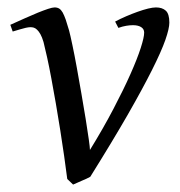

<svg xmlns="http://www.w3.org/2000/svg" viewBox="-20 -477 486 517"><path d="M436 -416Q436 -400.4 425.3 -369.6Q414.6 -338.9 389.6 -289.1Q364.7 -239.3 324 -168.2Q283.2 -97.2 223.1 -1Q218.8 1.5 212.9 4.2Q207 6.8 200.7 9.5Q194.3 12.2 188 15.1Q181.6 18.1 176.8 20L161.1 4.9Q157.7 -22.5 152.8 -56.4Q147.9 -90.3 142.3 -126.2Q136.7 -162.1 130.4 -198.2Q124 -234.4 118.2 -266.1Q112.3 -297.9 106.7 -323.2Q101.1 -348.6 97.2 -363.8Q93.3 -377 88.9 -384.8Q84.5 -392.6 79.8 -397Q75.2 -401.4 70.8 -402.6Q66.4 -403.8 62 -403.8Q57.1 -403.8 49.3 -402.1Q41.5 -400.4 33.7 -397.9Q24.9 -395.5 14.2 -392.1L7.8 -410.2Q28.3 -419.4 47.4 -428Q66.4 -436.5 82 -442.9Q97.7 -449.2 109.4 -453.1Q121.1 -457 127 -457Q134.3 -457 139.4 -453.9Q144.5 -450.7 148.7 -443.4Q152.8 -436 157 -424.1Q161.1 -412.1 166 -395Q169.4 -382.3 175 -355.5Q180.7 -328.6 186.8 -294.9Q192.9 -261.2 199.2 -224.9Q205.6 -188.5 210.7 -156.7Q215.8 -125 219 -102.3Q222.2 -79.6 222.2 -73.2Q258.3 -131.8 285.6 -184.1Q313 -236.3 331.3 -277.6Q349.6 -318.8 358.9 -347.7Q368.2 -376.5 368.2 -389.2Q368.2 -398.9 359.9 -404.1Q351.6 -409.2 337.9 -409.2Q329.6 -409.2 319.6 -407.5Q309.6 -405.8 298.8 -401.9L290 -418.9Q303.7 -426.3 319.6 -433.1Q335.4 -439.9 350.6 -445.3Q365.7 -450.7 378.7 -453.9Q391.6 -457 399.9 -457Q417 -457 426.5 -448.2Q436 -439.5 436 -416Z"/></svg>

Font: Gentium Plus Phon
Style: Italic
Weight: 400
Italic angle: -8°
Designer: J. Victor Gaultney, Annie Olsen, Iska Routamaa, Becca Hirsbrunner
Foundry: SIL International
Version: Version 5.000